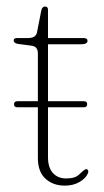

<svg xmlns="http://www.w3.org/2000/svg" viewBox="-20 -561 318 588"><path d="M23 -241.5Q23 -251 33 -251H96V-397.5Q96 -418.5 77 -421L35.5 -426.5Q22 -428.5 22 -437Q22 -444.5 32.5 -444.5H66.5Q90.5 -444.5 93.5 -463L106.5 -529Q109 -541 118 -541Q127 -541 127 -531V-444.5H235.5Q248 -444.5 248 -436Q248 -425.5 228.5 -425.5H127V-251H237Q247 -251 247 -242Q247 -232.5 237 -232.5H127V-79Q127 -48 142 -31.2Q157 -14.5 182.5 -14.5Q210.5 -14.5 222.2 -26.5Q234 -38.5 242.5 -43Q247 -43.5 249.2 -40Q251.5 -36.5 249.5 -31Q244 -16 224.5 -4.2Q205 7.5 178.5 7.5Q142.5 7.5 119.2 -13.8Q96 -35 96 -77V-232.5H33Q23 -232.5 23 -241.5Z"/></svg>

Font: Fraunces 72pt Soft Thin
Style: Regular
Weight: 100
Version: Version 1.000;[b76b70a41]